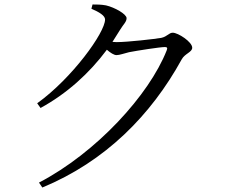

<svg xmlns="http://www.w3.org/2000/svg" viewBox="-20 -791 1040 857"><path d="M154 24 169 46C451 -71 654 -277 791 -526C805 -552 838 -558 838 -578C838 -604 775 -645 751 -645C734 -645 727 -628 700 -622C672 -617 549 -603 501 -603L482 -604L516 -658C531 -683 545 -693 545 -710C545 -728 492 -758 453 -767C431 -771 411 -771 393 -771L388 -752C423 -737 449 -721 449 -704C449 -646 302 -442 146 -330L161 -309C278 -373 378 -463 457 -569C473 -555 489 -545 500 -545C514 -545 535 -553 556 -558C592 -565 694 -581 716 -581C725 -581 729 -578 724 -566C646 -368 411 -110 154 24Z"/></svg>

Font: Harano Aji Mincho TW
Style: Regular
Weight: 400
Foundry: Masamichi Hosoda
Version: HaranoAjiMinchoTW-Regular version 20230610;ttx 4.39.4